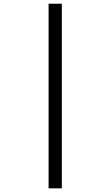

<svg xmlns="http://www.w3.org/2000/svg" viewBox="-20 -780 599 1040"><path d="M243.2 -759.8H314.9V240.2H243.2Z"/></svg>

Font: Koh Santepheap
Style: Bold
Weight: 700
Designer: Danh Hong
Version: Version 2.002; ttfautohint (v1.8.3)